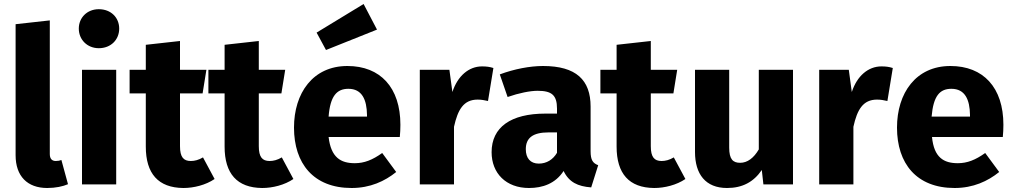

<svg xmlns="http://www.w3.org/2000/svg" viewBox="-20 -922 5068 960"><path d="M216 18C258 18 295 10 320 -1L287 -122C280 -119 270 -117 259 -117C239 -117 229 -129 229 -152V-820L58 -801V-146C58 -41 117 18 216 18Z M474 -876C416 -876 374 -834 374 -779C374 -724 416 -681 474 -681C535 -681 576 -724 576 -779C576 -834 535 -876 474 -876ZM561 -573H390V0H561Z M995 -135C973 -122 953 -117 934 -117C898 -117 880 -136 880 -191V-455H993L1012 -573H880V-717L709 -698V-573H628V-455H709V-189C709 -54 771 17 897 18C949 18 1009 3 1053 -27Z M1389 -135C1367 -122 1347 -117 1328 -117C1292 -117 1274 -136 1274 -191V-455H1387L1406 -573H1274V-717L1103 -698V-573H1022V-455H1103V-189C1103 -54 1165 17 1291 18C1343 18 1403 3 1447 -27Z M1865 -774 1798 -902 1563 -759 1610 -672ZM1982 -298C1982 -484 1882 -592 1717 -592C1544 -592 1450 -456 1450 -284C1450 -105 1547 18 1738 18C1831 18 1904 -16 1961 -62L1891 -157C1842 -122 1801 -106 1754 -106C1684 -106 1635 -134 1623 -237H1979C1981 -254 1982 -280 1982 -298ZM1815 -339H1623C1631 -442 1664 -478 1722 -478C1790 -478 1814 -424 1815 -347Z M2390 -590C2324 -590 2268 -542 2242 -462L2227 -573H2079V0H2250V-288C2269 -374 2298 -424 2368 -424C2387 -424 2402 -421 2420 -417L2447 -582C2428 -588 2412 -590 2390 -590Z M2933 -166V-389C2933 -522 2861 -592 2695 -592C2630 -592 2551 -577 2479 -550L2518 -437C2575 -457 2631 -468 2668 -468C2738 -468 2765 -447 2765 -379V-354H2707C2534 -354 2438 -286 2438 -161C2438 -56 2510 18 2625 18C2693 18 2757 -4 2798 -67C2825 -11 2869 10 2936 15L2971 -96C2944 -106 2933 -122 2933 -166ZM2674 -104C2632 -104 2609 -131 2609 -176C2609 -233 2645 -260 2723 -260H2765V-158C2745 -124 2713 -104 2674 -104Z M3349 -135C3327 -122 3307 -117 3288 -117C3252 -117 3234 -136 3234 -191V-455H3347L3366 -573H3234V-717L3063 -698V-573H2982V-455H3063V-189C3063 -54 3125 17 3251 18C3303 18 3363 3 3407 -27Z M3945 -573H3774V-175C3749 -132 3717 -108 3681 -108C3645 -108 3626 -125 3626 -184V-573H3455V-162C3455 -51 3508 18 3615 18C3692 18 3748 -12 3789 -72L3797 0H3945Z M4387 -590C4321 -590 4265 -542 4239 -462L4224 -573H4076V0H4247V-288C4266 -374 4295 -424 4365 -424C4384 -424 4399 -421 4417 -417L4444 -582C4425 -588 4409 -590 4387 -590Z M4997 -298C4997 -484 4897 -592 4732 -592C4559 -592 4465 -456 4465 -284C4465 -105 4562 18 4753 18C4846 18 4919 -16 4976 -62L4906 -157C4857 -122 4816 -106 4769 -106C4699 -106 4650 -134 4640 -237H4994C4996 -254 4997 -280 4997 -298ZM4830 -339H4638C4647 -443 4679 -478 4737 -478C4805 -478 4829 -424 4830 -347Z"/></svg>

Font: Glow Sans SC Normal ExtraBold
Style: Regular
Weight: 800
Designer: Ryoko NISHIZUKA (kana, bopomofo & ideographs); Paul D. Hunt (Latin, Greek & Cyrillic); Sandoll Communications, Soo-young
Version: Version 0.93